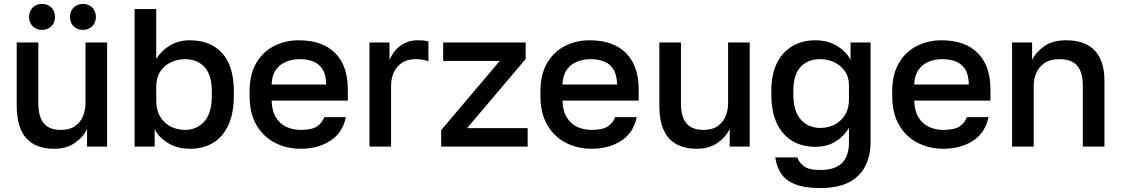

<svg xmlns="http://www.w3.org/2000/svg" viewBox="-20 -746 5705 977"><path d="M255 11Q161 11 113 -43.5Q65 -98 65 -210V-530H175V-220Q175 -153 202.5 -119Q230 -85 290 -85Q334 -85 361.5 -104Q389 -123 402 -154Q415 -185 415 -220V-530H525V0H423V-90Q404 -49 361.5 -19Q319 11 255 11ZM194 -594Q165 -594 146.5 -612.5Q128 -631 128 -660Q128 -689 146.5 -707.5Q165 -726 194 -726Q223 -726 241.5 -707.5Q260 -689 260 -660Q260 -631 241.5 -612.5Q223 -594 194 -594ZM402 -594Q373 -594 354.5 -612.5Q336 -631 336 -660Q336 -689 354.5 -707.5Q373 -726 402 -726Q431 -726 449.5 -707.5Q468 -689 468 -660Q468 -631 449.5 -612.5Q431 -594 402 -594Z M947 11Q881 11 833.5 -19Q786 -49 767 -89V0H665V-700H775V-446Q800 -487 843.5 -514Q887 -541 947 -541Q1050 -541 1110 -476Q1170 -411 1170 -280V-260Q1170 -170 1142 -109.5Q1114 -49 1064 -19Q1014 11 947 11ZM921 -85Q982 -85 1020 -128Q1058 -171 1058 -260V-280Q1058 -364 1021 -404.5Q984 -445 921 -445Q883 -445 849.5 -429Q816 -413 795.5 -382Q775 -351 775 -305V-235Q775 -185 795.5 -151.5Q816 -118 849.5 -101.5Q883 -85 921 -85Z M1510 11Q1440 11 1381 -18.5Q1322 -48 1286 -108Q1250 -168 1250 -260V-280Q1250 -368 1284.5 -426Q1319 -484 1376 -512.5Q1433 -541 1500 -541Q1621 -541 1685.5 -476Q1750 -411 1750 -290V-234H1362Q1364 -180 1385 -147Q1406 -114 1439 -99.5Q1472 -85 1510 -85Q1567 -85 1593.5 -103Q1620 -121 1630 -150H1740Q1724 -71 1661.5 -30Q1599 11 1510 11ZM1505 -445Q1468 -445 1436 -432Q1404 -419 1384 -391Q1364 -363 1362 -316H1640Q1639 -366 1621 -394Q1603 -422 1573 -433.5Q1543 -445 1505 -445Z M1860 0V-530H1962V-440Q1973 -468 1992.5 -490.5Q2012 -513 2040.5 -527Q2069 -541 2105 -541Q2130 -541 2142.5 -539Q2155 -537 2160 -535V-435Q2143 -440 2129 -442.5Q2115 -445 2095 -445Q2052 -445 2024 -425.5Q1996 -406 1983 -375.5Q1970 -345 1970 -310V0Z M2225 0V-84L2523 -436H2235V-530H2655V-446L2357 -94H2665V0Z M2990 11Q2920 11 2861 -18.5Q2802 -48 2766 -108Q2730 -168 2730 -260V-280Q2730 -368 2764.5 -426Q2799 -484 2856 -512.5Q2913 -541 2980 -541Q3101 -541 3165.5 -476Q3230 -411 3230 -290V-234H2842Q2844 -180 2865 -147Q2886 -114 2919 -99.5Q2952 -85 2990 -85Q3047 -85 3073.5 -103Q3100 -121 3110 -150H3220Q3204 -71 3141.5 -30Q3079 11 2990 11ZM2985 -445Q2948 -445 2916 -432Q2884 -419 2864 -391Q2844 -363 2842 -316H3120Q3119 -366 3101 -394Q3083 -422 3053 -433.5Q3023 -445 2985 -445Z M3525 11Q3431 11 3383 -43.5Q3335 -98 3335 -210V-530H3445V-220Q3445 -153 3472.5 -119Q3500 -85 3560 -85Q3604 -85 3631.5 -104Q3659 -123 3672 -154Q3685 -185 3685 -220V-530H3795V0H3693V-90Q3674 -49 3631.5 -19Q3589 11 3525 11Z M4155 211Q4073 211 4024.5 191Q3976 171 3953.5 135.5Q3931 100 3925 55H4037Q4045 79 4069.5 99Q4094 119 4155 119Q4230 119 4265 83Q4300 47 4300 -20V-95Q4275 -53 4232 -26Q4189 1 4129 1Q4062 1 4011.5 -29Q3961 -59 3933 -118Q3905 -177 3905 -265V-285Q3905 -367 3933 -424Q3961 -481 4011.5 -511Q4062 -541 4128 -541Q4194 -541 4241.5 -511Q4289 -481 4308 -441V-530H4410V-25Q4410 87 4346 149Q4282 211 4155 211ZM4154 -95Q4193 -95 4226 -111.5Q4259 -128 4279.5 -160.5Q4300 -193 4300 -241V-311Q4300 -354 4279.5 -383.5Q4259 -413 4225.5 -429Q4192 -445 4154 -445Q4091 -445 4054 -405.5Q4017 -366 4017 -285V-265Q4017 -180 4055 -137.5Q4093 -95 4154 -95Z M4780 11Q4710 11 4651 -18.5Q4592 -48 4556 -108Q4520 -168 4520 -260V-280Q4520 -368 4554.5 -426Q4589 -484 4646 -512.5Q4703 -541 4770 -541Q4891 -541 4955.5 -476Q5020 -411 5020 -290V-234H4632Q4634 -180 4655 -147Q4676 -114 4709 -99.5Q4742 -85 4780 -85Q4837 -85 4863.5 -103Q4890 -121 4900 -150H5010Q4994 -71 4931.5 -30Q4869 11 4780 11ZM4775 -445Q4738 -445 4706 -432Q4674 -419 4654 -391Q4634 -363 4632 -316H4910Q4909 -366 4891 -394Q4873 -422 4843 -433.5Q4813 -445 4775 -445Z M5130 0V-530H5232V-441Q5251 -481 5294 -511Q5337 -541 5405 -541Q5502 -541 5551 -488.5Q5600 -436 5600 -335V0H5490V-310Q5490 -377 5462 -411Q5434 -445 5370 -445Q5324 -445 5295.5 -425.5Q5267 -406 5253.5 -375.5Q5240 -345 5240 -310V0Z"/></svg>

Font: Golos Text Medium
Style: Regular
Weight: 500
Designer: A.Korolkova, Vitaly Kuzmin
Foundry: ParaType Ltd
Version: Version 2.004